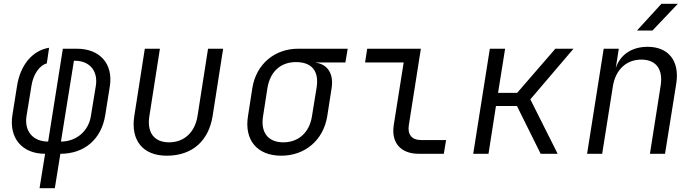

<svg xmlns="http://www.w3.org/2000/svg" viewBox="-20 -805 3640 1005"><path d="M187 180H267L296 0C422 0 511 -76 531 -203L555 -354C573 -471 503 -550 382 -550H309L232 -64C152 -64 106 -119 119 -199L145 -358C154 -415 187 -464 225 -473L237 -555C150 -541 86 -465 69 -354L45 -203C26 -82 96 0 216 0ZM299 -64 367 -487H372C449 -487 493 -434 482 -358L456 -199C444 -119 380 -64 299 -64Z M853 10C985 10 1072 -66 1093 -198L1148 -550H1069L1014 -198C1000 -111 943 -60 865 -60C787 -60 748 -111 762 -198L817 -550H738L683 -198C663 -70 728 10 853 10Z M1452 10C1577 10 1673 -72 1693 -197L1716 -345C1727 -418 1696 -468 1633 -477V-478H1788L1800 -550H1541C1416 -550 1321 -468 1301 -345L1278 -197C1258 -72 1326 10 1452 10ZM1463 -60C1383 -60 1343 -112 1357 -197L1380 -345C1394 -430 1449 -480 1529 -480C1615 -480 1651 -430 1637 -345L1613 -197C1600 -112 1543 -60 1463 -60Z M2172 0H2303L2315 -72H2183C2136 -72 2112 -101 2120 -150L2183 -550H1902L1891 -478H2093L2041 -150C2027 -58 2077 0 2172 0Z M2457 0H2537L2576 -250H2686L2810 0H2899L2756 -285L2982 -550H2887L2687 -319H2587L2624 -550H2544Z M3314 -645H3395L3528 -785H3442ZM3053 0H3132L3188 -353C3202 -441 3259 -493 3337 -493C3413 -493 3452 -444 3438 -356L3382 0H3461L3520 -369C3538 -486 3479 -560 3370 -560C3287 -560 3226 -519 3203 -448L3219 -550H3140Z"/></svg>

Font: JetBrains Mono Light
Style: Italic
Weight: 336
Italic angle: -9°
Monospace: yes
Designer: Philipp Nurullin, Konstantin Bulenkov
Foundry: JetBrains
Version: Version 2.305